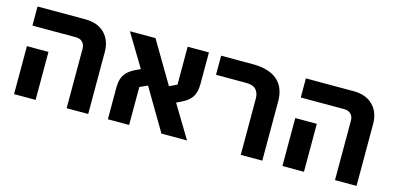

<svg xmlns="http://www.w3.org/2000/svg" viewBox="-60 -951 2645 1291"><g transform="rotate(15 1262.0 -305.0)"><path d="M439 -413Q439 -443 422 -460Q405 -477 375 -477H73V-610H405Q492 -610 540.5 -561Q589 -512 589 -431V0H439ZM73 -334H223V0H73Z M726 -218Q726 -251 732.5 -275Q739 -299 752.5 -317Q766 -335 786 -348.5Q806 -362 833 -374L853 -383L716 -610H894L1065 -321L1118 -346V-610H1266V-392Q1266 -359 1259.5 -335Q1253 -311 1239.5 -293Q1226 -275 1206 -261.5Q1186 -248 1159 -236L1140 -227L1277 0H1099L928 -289L874 -264V0H726Z M1651 -391Q1651 -431 1630 -454Q1609 -477 1561 -477H1351V-610H1570Q1685 -610 1743 -559.5Q1801 -509 1801 -412V0H1651Z M2307 -413Q2307 -443 2290 -460Q2273 -477 2243 -477H1941V-610H2273Q2360 -610 2408.5 -561Q2457 -512 2457 -431V0H2307ZM1941 -334H2091V0H1941Z"/></g></svg>

Font: IBM Plex Sans Hebrew
Style: Bold
Weight: 700
Designer: Mike Abbink, Paul van der Laan, Pieter van Rosmalen, Yanek Iontef
Foundry: Bold Monday
Version: Version 1.2